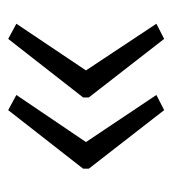

<svg xmlns="http://www.w3.org/2000/svg" viewBox="4 -506 421 469"><g transform="rotate(90 214.5 -271.5)"><path d="M392 -264 249 -81 212 -101 327 -271 212 -443 249 -462 392 -278ZM218 -264 75 -81 38 -101 152 -271 38 -443 75 -462 218 -278Z"/></g></svg>

Font: Noto Sans Tamil ExtraCondensed Light
Style: Regular
Weight: 300
Width: 2
Designer: Jelle Bosma - Monotype Design Team
Foundry: Monotype Imaging Inc.
Version: Version 2.004; ttfautohint (v1.8.4.7-5d5b)